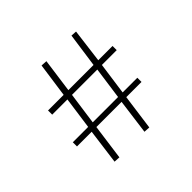

<svg xmlns="http://www.w3.org/2000/svg" viewBox="-146 -815 1008 1008"><g transform="rotate(-45 357.5 -311.0)"><path d="M183 2 209 -194H100V-225H214L239 -404H126V-435H242L269 -626L303 -624L277 -435H464L491 -626L523 -624L499 -435H605V-404H495L470 -225H579V-194H466L439 4L405 2L431 -194H244L217 4ZM436 -225 461 -404H273L248 -225Z"/></g></svg>

Font: Athiti ExtraLight
Style: Regular
Weight: 250
Version: Version 1.032